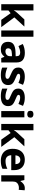

<svg xmlns="http://www.w3.org/2000/svg" viewBox="1842 -2642 810 4533"><g transform="rotate(90 2246.5 -375.0)"><path d="M227 -420Q227 -389 224.5 -358.5Q222 -328 219 -297H221Q236 -318 252 -339.5Q268 -361 286 -380L439 -546H607L390 -309L620 0H448L291 -221L227 -170V0H78V-760H227Z M847 0H698V-760H847Z M1227 -557Q1337 -557 1395.5 -509.5Q1454 -462 1454 -364V0H1350L1321 -74H1317Q1282 -30 1243 -10Q1204 10 1136 10Q1063 10 1015 -32.5Q967 -75 967 -163Q967 -250 1028 -291.5Q1089 -333 1211 -337L1306 -340V-364Q1306 -407 1283.5 -427Q1261 -447 1221 -447Q1181 -447 1143 -435.5Q1105 -424 1067 -407L1018 -508Q1062 -531 1115.5 -544Q1169 -557 1227 -557ZM1248 -251Q1176 -249 1148 -225Q1120 -201 1120 -162Q1120 -128 1140 -113.5Q1160 -99 1192 -99Q1240 -99 1273 -127.5Q1306 -156 1306 -208V-253Z M1988 -162Q1988 -79 1929.5 -34.5Q1871 10 1755 10Q1698 10 1657 2.5Q1616 -5 1575 -22V-145Q1619 -125 1670 -112Q1721 -99 1760 -99Q1804 -99 1822.5 -112Q1841 -125 1841 -146Q1841 -160 1833.5 -171Q1826 -182 1801 -196Q1776 -210 1723 -232Q1672 -254 1639 -275.5Q1606 -297 1590 -327.5Q1574 -358 1574 -404Q1574 -480 1633 -518Q1692 -556 1790 -556Q1841 -556 1887 -546Q1933 -536 1982 -513L1937 -406Q1897 -423 1861 -434.5Q1825 -446 1788 -446Q1722 -446 1722 -410Q1722 -397 1730.5 -386.5Q1739 -376 1763.5 -364Q1788 -352 1836 -332Q1883 -313 1917 -292.5Q1951 -272 1969.5 -241.5Q1988 -211 1988 -162Z M2485 -162Q2485 -79 2426.5 -34.5Q2368 10 2252 10Q2195 10 2154 2.5Q2113 -5 2072 -22V-145Q2116 -125 2167 -112Q2218 -99 2257 -99Q2301 -99 2319.5 -112Q2338 -125 2338 -146Q2338 -160 2330.5 -171Q2323 -182 2298 -196Q2273 -210 2220 -232Q2169 -254 2136 -275.5Q2103 -297 2087 -327.5Q2071 -358 2071 -404Q2071 -480 2130 -518Q2189 -556 2287 -556Q2338 -556 2384 -546Q2430 -536 2479 -513L2434 -406Q2394 -423 2358 -434.5Q2322 -446 2285 -446Q2219 -446 2219 -410Q2219 -397 2227.5 -386.5Q2236 -376 2260.5 -364Q2285 -352 2333 -332Q2380 -313 2414 -292.5Q2448 -272 2466.5 -241.5Q2485 -211 2485 -162Z M2676 -760Q2709 -760 2733 -744.5Q2757 -729 2757 -687Q2757 -646 2733 -630Q2709 -614 2676 -614Q2642 -614 2618.5 -630Q2595 -646 2595 -687Q2595 -729 2618.5 -744.5Q2642 -760 2676 -760ZM2750 -546V0H2601V-546Z M3055 -420Q3055 -389 3052.5 -358.5Q3050 -328 3047 -297H3049Q3064 -318 3080 -339.5Q3096 -361 3114 -380L3267 -546H3435L3218 -309L3448 0H3276L3119 -221L3055 -170V0H2906V-760H3055Z M3751 -556Q3864 -556 3930 -491.5Q3996 -427 3996 -308V-236H3644Q3646 -173 3681.5 -137Q3717 -101 3780 -101Q3833 -101 3876 -111.5Q3919 -122 3965 -144V-29Q3925 -9 3880.5 0.5Q3836 10 3773 10Q3691 10 3628 -20.5Q3565 -51 3529 -113Q3493 -175 3493 -269Q3493 -365 3525.5 -428.5Q3558 -492 3616 -524Q3674 -556 3751 -556ZM3752 -450Q3709 -450 3680.5 -422Q3652 -394 3647 -335H3856Q3855 -385 3830 -417.5Q3805 -450 3752 -450Z M4422 -556Q4433 -556 4448 -555Q4463 -554 4472 -552L4461 -412Q4454 -414 4440.5 -415.5Q4427 -417 4417 -417Q4379 -417 4344 -403.5Q4309 -390 4287.5 -360Q4266 -330 4266 -278V0H4117V-546H4230L4252 -454H4259Q4283 -496 4325 -526Q4367 -556 4422 -556Z"/></g></svg>

Font: Noto Sans Bamum
Style: Bold
Weight: 700
Designer: Monotype Design Team
Foundry: Monotype Imaging Inc.
Version: Version 2.002; ttfautohint (v1.8.4.7-5d5b)